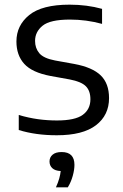

<svg xmlns="http://www.w3.org/2000/svg" viewBox="-20 -571 526 824"><path d="M224 9.5Q133 9.5 60.5 -13V-77.5Q103.5 -65 143.2 -59.5Q183 -54 224.5 -54Q302 -54 335 -78Q368 -102 368 -145Q368 -181 348.5 -200.8Q329 -220.5 279.5 -230L196.5 -245Q117.5 -260 84 -297Q50.5 -334 50.5 -393Q50.5 -462 105.5 -506.5Q160.5 -551 278.5 -551Q353 -551 418 -533V-468.5Q350.5 -487 280 -487Q195.5 -487 163 -460.8Q130.5 -434.5 130.5 -395.5Q130.5 -364.5 148.5 -342.8Q166.5 -321 216 -311.5L299 -296.5Q377 -282 412.5 -247.2Q448 -212.5 448 -150Q448 -76.5 391.8 -33.5Q335.5 9.5 224 9.5ZM220 233Q229.5 212 234.2 195Q239 178 240.5 163Q216.5 162 204.5 150.8Q192.5 139.5 192.5 122Q192.5 104 205.8 92.8Q219 81.5 244.5 81.5Q299.5 81.5 299.5 136.5Q299.5 157.5 292.2 183.8Q285 210 271 233Z"/></svg>

Font: Encode Sans SmExp
Style: Regular
Weight: 400
Width: 6
Designer: Multiple Designers
Foundry: Impallari Type
Version: Version 3.002; ttfautohint (v1.8.3) -l 8 -r 50 -G 200 -x 14 